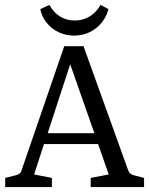

<svg xmlns="http://www.w3.org/2000/svg" viewBox="-20 -757 603 777"><path d="M318 -570H240L67 -67C64 -56 56 -51 45 -48L1 -37V0H190V-37L118 -51L158 -174H377L420 -51L347 -37V0H563V-37L521 -48C510 -51 503 -56 499 -67ZM419 -720 387 -737C362 -694 324 -674 283 -674C237 -674 202 -697 180 -737L143 -720C154 -664 206 -613 280 -613C352 -613 404 -662 419 -720ZM362 -218H173L264 -497Z"/></svg>

Font: Yrsa
Style: Regular
Weight: 400
Designer: Anna Giedrys (Yrsa+Rasa design), David Brezina (Yrsa art-direction, Rasa art-direction, design)
Foundry: Rosetta Type Foundry
Version: Version 1.001;PS 1.1;hotconv 1.0.88;makeotf.lib2.5.647800